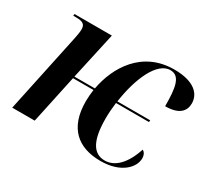

<svg xmlns="http://www.w3.org/2000/svg" viewBox="-115 -726 994 917"><g transform="rotate(30 382.0 -267.5)"><path d="M522 10C635 10 689 -51 689 -100C689 -121 680 -133 670 -138C641 -49 594 -2 538 -2C474 -2 442 -59 442 -178C442 -206 444 -235 448 -267H630L631 -277H450C469 -411 522 -533 595 -533C649 -533 659 -475 659 -371C737 -371 763 -405 763 -446C763 -498 721 -545 610 -545C433 -545 349 -404 326 -277H213L270 -536H64L63 -526H78C114 -526 130 -518 130 -489C130 -474 126 -453 122 -434L30 0H154L211 -267H324C321 -245 319 -223 319 -202C319 -56 397 10 522 10Z"/></g></svg>

Font: Noto Serif Display SemiCondensed SemiBold
Style: Italic
Weight: 600
Width: 4
Italic angle: -12°
Designer: Monotype Design Team
Foundry: Monotype Imaging Inc.
Version: Version 2.009